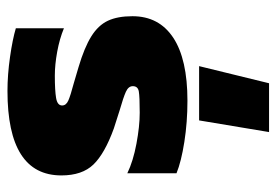

<svg xmlns="http://www.w3.org/2000/svg" viewBox="-136 -388 758 527"><g transform="rotate(-90 243.5 -125.0)"><path d="M31 -20V-155Q64 -139 112 -130Q160 -121 197 -121Q241 -121 255.5 -123.5Q270 -126 270 -140Q270 -152 254.5 -159Q239 -166 204 -176L154 -192Q85 -217 55 -248Q25 -279 25 -336Q25 -484 257 -484Q301 -484 350 -477Q399 -470 429 -461V-329Q400 -341 364.5 -347.5Q329 -354 299 -354Q258 -354 237.5 -350.5Q217 -347 217 -334Q217 -323 230.5 -317Q244 -311 278 -302L322 -289Q376 -273 406.5 -254Q437 -235 449.5 -208.5Q462 -182 462 -141Q462 -68 403 -29Q344 10 230 10Q171 10 117 1.5Q63 -7 31 -20ZM176 42H325L278 234H144Z"/></g></svg>

Font: Kanit Bold
Style: Regular
Weight: 700
Designer: Katatrad Team
Foundry: CadsonDemak
Version: Version 1.000